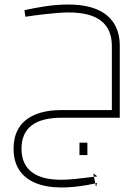

<svg xmlns="http://www.w3.org/2000/svg" viewBox="-20 -520 609 848"><path d="M331 165V110H366V165ZM410 259 392 246 404 305 409 288Q389 293 363.5 297.5Q338 302 309.5 305Q281 308 252 308Q185 308 137.5 288.5Q90 269 65 231Q40 193 40 137Q40 81 64.5 43Q89 5 137 -14.5Q185 -34 253 -34H474V0H253Q163 0 119 34.5Q75 69 75 137Q75 204 119 239Q163 274 251 274Q278 274 315.5 270Q353 266 410 259ZM92 -446 88 -475Q127 -484 179 -492Q231 -500 281 -500Q355 -500 405.5 -479.5Q456 -459 482.5 -418Q509 -377 509 -317V0H474V-317Q474 -391 426.5 -428Q379 -465 284 -465Q263 -465 236 -463Q209 -461 174 -457Q139 -453 92 -446Z"/></svg>

Font: TitilliumWeb ExtraLight
Style: Regular
Weight: 400
Designer: Mohamed Gaber, Accademia di Belle Arti di Urbino and others
Foundry: Kief Type Foundry, Accademia di Belle Arti di Urbino and others
Version: Version 3.000; ttfautohint (v1.8.2)